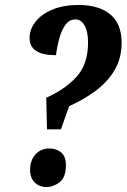

<svg xmlns="http://www.w3.org/2000/svg" viewBox="-20 -744 509 772"><path d="M166 -351Q242 -385 288 -435.5Q334 -486 334 -573Q334 -617 320 -641.5Q306 -666 284 -666Q260 -666 244.5 -646Q229 -626 219.5 -593Q210 -560 205 -522Q99 -522 99 -591Q99 -627 123.5 -657.5Q148 -688 192 -706Q236 -724 296 -724Q377 -724 423 -686.5Q469 -649 469 -572Q469 -510 441 -462.5Q413 -415 365.5 -379.5Q318 -344 258 -317L225 -224H169ZM167 8Q138 8 119.5 -10.5Q101 -29 101 -61Q101 -99 122.5 -123Q144 -147 178 -147Q207 -147 226 -131Q245 -115 245 -80Q245 -31 220 -11.5Q195 8 167 8Z"/></svg>

Font: Noto Serif ExtraCondensed
Style: Bold Italic
Weight: 700
Width: 2
Italic angle: -12°
Designer: Monotype Design Team
Foundry: Monotype Imaging Inc.
Version: Version 2.013; ttfautohint (v1.8.4.7-5d5b)